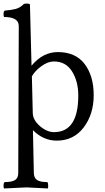

<svg xmlns="http://www.w3.org/2000/svg" viewBox="-28 -784 593 1084"><path d="M414 -245Q414 -324 379 -380.5Q344 -437 276 -437Q243 -437 206.5 -411Q170 -385 152 -353L157 -146Q158 -106 197.5 -72Q237 -38 277 -38Q414 -38 414 -245ZM122 274 -5 280Q-8 277 -8 263.5Q-8 250 -2 244Q39 244 57 232.5Q75 221 75 193L78 -637Q78 -688 -5 -688Q-8 -691 -8 -704.5Q-8 -718 -2 -724Q36 -727 60.5 -733.5Q85 -740 105 -760Q109 -764 122 -764Q135 -764 141 -760L150 -413Q214 -490 298 -490Q399 -490 450 -422.5Q501 -355 501 -247Q501 -139 444.5 -64.5Q388 10 292 10Q217 10 158 -49L163 193Q164 221 181.5 232.5Q199 244 239 244Q244 249 244 263.5Q244 278 242 280Z"/></svg>

Font: Esteban
Style: Regular
Weight: 400
Designer: Angelica Diaz Rivera
Foundry: Angelica Diaz Rivera
Version: Version 1.002